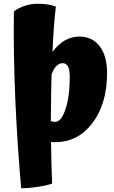

<svg xmlns="http://www.w3.org/2000/svg" viewBox="-20 -768 609 1024"><path d="M251 -122Q262 -119 266 -118.5Q270 -118 274 -118Q307 -118 329.5 -186Q352 -254 352 -358Q352 -396 342.5 -413.5Q333 -431 314 -431Q296 -431 281 -416Q266 -401 255 -372Q254 -330 253 -279.5Q252 -229 251 -122ZM252 -11Q253 52 254.5 108Q256 164 258 211Q231 221 182 228.5Q133 236 93 236Q72 3 61.5 -241Q51 -485 54 -707Q79 -726 112 -737Q145 -748 181 -748Q211 -748 233.5 -744.5Q256 -741 278 -733Q272 -686 267.5 -625Q263 -564 260 -491Q290 -532 326 -552.5Q362 -573 403 -573Q472 -573 511.5 -521.5Q551 -470 551 -379Q551 -215 473.5 -112.5Q396 -10 276 -10Q266 -10 261 -10Q256 -10 252 -11Z"/></svg>

Font: Atma
Style: Bold
Weight: 700
Designer: Gregori Vincens, Jeremie Hornus, Riccardo Olocco, Yoann Minet.
Foundry: black foundry
Version: Version 1.102;PS 1.100;hotconv 1.0.86;makeotf.lib2.5.63406